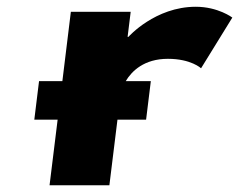

<svg xmlns="http://www.w3.org/2000/svg" viewBox="-20 -548 707 568"><path d="M150.5 -194 126.6 0H303.6L327.5 -194H412.2L426.2 -308H352C369.9 -338 406.6 -374 476.6 -374C545.3 -374 574.8 -346 574.8 -346L667.3 -496C667.3 -496 625.2 -528 559.2 -528C438.7 -528 360 -439 360 -439H357.5L366.6 -513H189.6L164.5 -308H95.5L81.5 -194Z"/></svg>

Font: Hussar
Style: BdSuprExtOblOne
Weight: 700
Foundry: Cannot Into Space Fonts
Version: Version 2.00